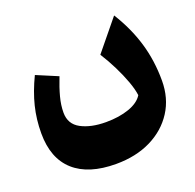

<svg xmlns="http://www.w3.org/2000/svg" viewBox="-122 -557 966 949"><g transform="rotate(-20 360.5 -82.5)"><path d="M550.8 -17.6Q546.9 -49.3 531.5 -91.6Q516.1 -133.8 493.2 -180.2Q470.2 -226.6 442.9 -269.5L573.2 -428.7Q629.4 -338.9 657.5 -244.9Q685.5 -150.9 685.5 -45.9Q685.5 46.9 640.6 116.7Q595.7 186.5 516.4 225.6Q437 264.6 332.5 264.6Q188.5 264.6 112.1 196.3Q35.6 127.9 35.6 -3.9Q35.6 -77.1 52.2 -144.5Q68.8 -211.9 104.5 -286.1L216.8 -238.8Q196.3 -187 185.1 -144.3Q173.8 -101.6 173.8 -62.5Q173.8 -2 225.6 25.6Q277.3 53.2 356.4 53.2Q425.3 53.2 477.5 34.9Q529.8 16.6 550.8 -17.6Z"/></g></svg>

Font: Pinar-DS4-FD ExtraBold
Style: Regular
Weight: 800
Designer: Amin Abedi
Version: Version 3.000